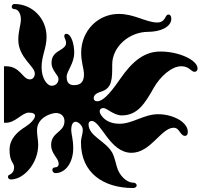

<svg xmlns="http://www.w3.org/2000/svg" viewBox="-30 -775 1050 965"><path d="M639 170C651 170 657 163 657 157C657 150 651 143 639 143C606 143 568 106 557 62C550 39 545 13 535 -6C501 -68 415 -90 415 -151C415 -160 420 -167 431 -167C477 -167 522 -7 631 -7C728 -7 780 -133 843 -133C874 -133 874 -92 901 -92C908 -92 914 -99 914 -112C914 -163 837 -201 765 -201C693 -201 637 -153 571 -153C524 -153 497 -172 483 -190C475 -200 471 -209 471 -216C471 -226 478 -232 490 -232C507 -232 542 -195 582 -195C660 -195 697 -252 743 -334C775 -390 832 -442 881 -442C922 -442 930 -414 948 -414C957 -414 963 -421 963 -431C963 -471 874 -516 776 -516C697 -516 636 -469 573 -377C513 -289 481 -266 459 -266C447 -266 441 -272 441 -281C441 -293 448 -305 477 -314C535 -331 534 -379 534 -451C534 -540 619 -615 715 -615C771 -615 831 -637 831 -681C831 -695 825 -702 817 -702C797 -702 805 -662 760 -662C705 -662 646 -705 567 -705C461 -705 378 -619 378 -510C378 -461 392 -430 392 -401C392 -372 382 -347 343 -347C317 -347 305 -360 305 -389C305 -418 343 -455 343 -511C343 -551 329 -605 303 -605C297 -605 293 -601 293 -593C293 -584 302 -575 302 -559C302 -542 288 -533 272 -523C252 -511 229 -497 229 -459C229 -420 264 -398 264 -378C264 -358 250 -344 229 -344C208 -344 179 -379 179 -437C179 -495 204 -533 204 -590C204 -682 133 -755 42 -755C34 -755 29 -748 29 -741C29 -735 33 -729 43 -729C61 -729 75 -707 75 -678C75 -650 62 -620 62 -575C62 -486 145 -442 145 -406C145 -388 135 -376 120 -376C83 -376 73 -442 0 -442H-10V-158H0C48 -158 81 -209 115 -209C137 -209 146 -202 146 -193C146 -177 122 -153 98 -138C59 -114 18 -78 18 -22C18 41 41 41 41 66C41 91 25 100 15 105C11 107 10 110 10 114C10 120 15 127 25 127C88 127 162 48 162 -48C162 -72 156 -93 156 -120C156 -185 228 -207 251 -207C276 -207 294 -192 294 -166C294 -109 227 -112 227 -46C227 -16 245 5 257 24C262 32 265 42 265 49C265 59 258 66 248 66C238 66 233 72 233 79C233 87 239 95 249 95C300 95 338 41 338 -30C338 -75 328 -103 328 -120C328 -152 338 -163 350 -163C366 -163 386 -141 386 -124C386 -95 377 -87 377 -58C377 95 491 170 639 170Z"/></svg>

Font: Teranoptia Furiae
Style: Regular
Weight: 400
Designer: Ariel Martín Pérez
Foundry: Tunera Type Foundry
Version: Version 1.001;FEAKit 1.0